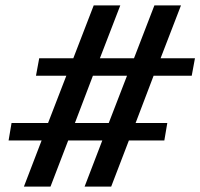

<svg xmlns="http://www.w3.org/2000/svg" viewBox="-20 -695 746 715"><path d="M69 0 135 -172H12L23 -237H159L227 -413H114L126 -478H253L329 -675H428L352 -478H479L555 -675H654L578 -478H706L694 -413H552L485 -237H603L592 -172H460L394 0H295L361 -172H234L168 0ZM259 -237H385L453 -413H326Z"/></svg>

Font: Philosopher
Style: Bold Italic
Weight: 700
Italic angle: -10°
Designer: Jovanny Lemonad
Foundry: Jovanny Lemonad
Version: Version 2.000